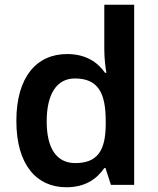

<svg xmlns="http://www.w3.org/2000/svg" viewBox="-20 -780 666 810"><path d="M260 10C341 10 389 -26 420 -71H425L448 0H546V-760H420V-570C420 -536 425 -492 429 -473H423C392 -517 343 -552 263 -552C135 -552 49 -456 49 -270C49 -85 134 10 260 10ZM298 -92C219 -92 177 -153 177 -268C177 -383 219 -449 296 -449C396 -449 426 -385 426 -269V-253C425 -145 391 -92 298 -92Z"/></svg>

Font: Noto Sans Bengali UI SemiBold
Style: Regular
Weight: 600
Designer: Jelle Bosma - Monotype Design Team
Foundry: Monotype Imaging Inc.
Version: Version 2.003